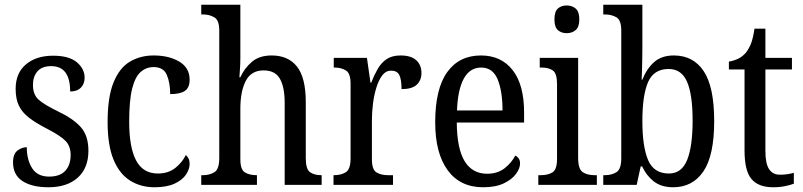

<svg xmlns="http://www.w3.org/2000/svg" viewBox="-20 -780 3388 810"><path d="M184 10Q115 10 75 -16Q35 -42 35 -95Q35 -131 54 -145Q73 -159 93 -159Q93 -106 115.5 -70.5Q138 -35 187 -35Q233 -35 255.5 -59.5Q278 -84 278 -126Q278 -163 257 -185Q236 -207 180 -236Q133 -260 103.5 -282.5Q74 -305 60 -333.5Q46 -362 46 -405Q46 -472 89.5 -508.5Q133 -545 204 -545Q271 -545 304 -517.5Q337 -490 337 -452Q337 -426 321 -410Q305 -394 276 -394Q276 -501 196 -501Q157 -501 138 -479Q119 -457 119 -422Q119 -381 143 -359.5Q167 -338 223 -311Q290 -279 321.5 -243Q353 -207 353 -144Q353 -71 308 -30.5Q263 10 184 10Z M632 10Q574 10 529 -18Q484 -46 459 -106.5Q434 -167 434 -265Q434 -372 459.5 -433.5Q485 -495 529 -520.5Q573 -546 628 -546Q693 -546 736.5 -520Q780 -494 780 -444Q780 -410 760 -396.5Q740 -383 698 -383Q698 -430 684 -463.5Q670 -497 628 -497Q597 -497 573.5 -476.5Q550 -456 537.5 -406Q525 -356 525 -266Q525 -159 554 -103.5Q583 -48 646 -48Q690 -48 719.5 -71.5Q749 -95 764 -126Q771 -120 775.5 -111Q780 -102 780 -88Q780 -67 765 -44Q750 -21 717 -5.5Q684 10 632 10Z M829 0V-41H837Q864 -41 884.5 -53.5Q905 -66 905 -113V-651Q905 -695 884 -707Q863 -719 837 -719H829V-760H994V-534Q994 -509 992 -484Q990 -459 990 -454H994Q1011 -492 1042.5 -519Q1074 -546 1126 -546Q1196 -546 1233 -499Q1270 -452 1270 -349V-113Q1270 -66 1288 -53.5Q1306 -41 1335 -41H1337V0H1181V-346Q1181 -412 1161 -447.5Q1141 -483 1092 -483Q1040 -483 1017 -439Q994 -395 994 -321V-108Q994 -64 1013.5 -52.5Q1033 -41 1062 -41H1064V0Z M1387 0V-41H1390Q1419 -41 1439 -53.5Q1459 -66 1459 -113V-427Q1459 -471 1439 -483Q1419 -495 1391 -495H1388V-536H1528L1543 -431H1546Q1558 -462 1573 -488.5Q1588 -515 1611 -530.5Q1634 -546 1670 -546Q1714 -546 1736 -526Q1758 -506 1758 -472Q1758 -441 1738 -422.5Q1718 -404 1674 -404Q1674 -445 1664.5 -463.5Q1655 -482 1630 -482Q1608 -482 1593 -462.5Q1578 -443 1568 -411Q1558 -379 1553.5 -342.5Q1549 -306 1549 -273V-108Q1549 -64 1568.5 -52.5Q1588 -41 1616 -41H1638V0Z M2018 10Q1921 10 1868.5 -62Q1816 -134 1816 -264Q1816 -405 1866.5 -475.5Q1917 -546 2009 -546Q2094 -546 2142.5 -484.5Q2191 -423 2191 -305V-263H1907Q1908 -152 1940.5 -99.5Q1973 -47 2035 -47Q2079 -47 2108.5 -70Q2138 -93 2154 -124Q2162 -120 2168 -112Q2174 -104 2174 -90Q2174 -70 2157 -46.5Q2140 -23 2105.5 -6.5Q2071 10 2018 10ZM2100 -314Q2100 -395 2079.5 -445Q2059 -495 2010 -495Q1962 -495 1936.5 -448Q1911 -401 1908 -314Z M2371 -640Q2348 -640 2333.5 -653Q2319 -666 2319 -698Q2319 -731 2333.5 -744Q2348 -757 2371 -757Q2393 -757 2408.5 -744Q2424 -731 2424 -698Q2424 -666 2408.5 -653Q2393 -640 2371 -640ZM2251 0V-41H2262Q2292 -41 2311 -53Q2330 -65 2330 -110V-425Q2330 -470 2312.5 -482.5Q2295 -495 2265 -495H2257V-536H2419V-115Q2419 -67 2438 -54Q2457 -41 2488 -41H2498V0Z M2820 10Q2770 10 2738.5 -14.5Q2707 -39 2689 -78H2683L2666 0H2525V-41H2532Q2560 -41 2580.5 -53.5Q2601 -66 2601 -113V-651Q2601 -695 2580.5 -707Q2560 -719 2532 -719H2525V-760H2690V-575Q2690 -557 2689.5 -532Q2689 -507 2688.5 -482.5Q2688 -458 2687 -444H2690Q2708 -490 2739.5 -518Q2771 -546 2823 -546Q2905 -546 2949 -479.5Q2993 -413 2993 -269Q2993 -124 2947.5 -57Q2902 10 2820 10ZM2802 -48Q2856 -48 2879 -105.5Q2902 -163 2902 -271Q2902 -381 2878.5 -435Q2855 -489 2801 -489Q2738 -489 2714 -433.5Q2690 -378 2690 -270Q2690 -162 2714 -105Q2738 -48 2802 -48Z M3242 10Q3180 10 3150.5 -24.5Q3121 -59 3121 -145V-487H3055V-520Q3077 -524 3094.5 -532.5Q3112 -541 3126 -557Q3139 -573 3148 -595.5Q3157 -618 3163 -659H3209V-536H3321V-487H3209V-143Q3209 -90 3224.5 -66.5Q3240 -43 3270 -43Q3287 -43 3301 -45Q3315 -47 3329 -51V-5Q3316 0 3293 5Q3270 10 3242 10Z"/></svg>

Font: Noto Serif Condensed
Style: Regular
Weight: 400
Width: 3
Designer: Monotype Design Team
Foundry: Monotype Imaging Inc.
Version: Version 2.013; ttfautohint (v1.8.4.7-5d5b)